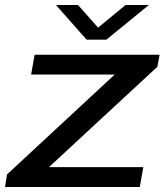

<svg xmlns="http://www.w3.org/2000/svg" viewBox="-31 -745 658 765"><path d="M-11 0 -3 -50 426 -448H93L107 -527H605L596 -479L164 -79H540L526 0ZM562 -725 393 -587H314L192 -725H280L372 -621H343L469 -725Z"/></svg>

Font: Archivo Expanded
Style: Italic
Weight: 400
Width: 7
Italic angle: -10°
Designer: Hector Gatti
Foundry: Omnibus-Type
Version: Version 2.001